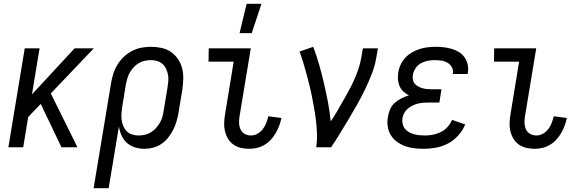

<svg xmlns="http://www.w3.org/2000/svg" viewBox="-20 -774 3040 1009"><path d="M303 0 194 -228 128 -159 102 0H24L110 -520H188L148 -278L372 -520H473L247 -283L387 0Z M551 215H472L564 -339Q568 -364 576 -388.5Q584 -413 598 -435.5Q612 -458 632 -476.5Q652 -495 675.5 -507Q699 -519 724 -523.5Q749 -528 773 -528Q802 -528 829.5 -522Q857 -516 879 -500.5Q901 -485 916 -462.5Q931 -440 937.5 -413.5Q944 -387 943 -358Q942 -329 938 -301L918 -181Q914 -158 907.5 -135.5Q901 -113 890 -91.5Q879 -70 864 -51Q849 -32 828.5 -18Q808 -4 785 2Q762 8 739 8Q713 8 689 0.5Q665 -7 647 -23Q629 -39 619 -61.5Q609 -84 605 -109ZM708 -62Q724 -62 740.5 -65.5Q757 -69 772 -78Q787 -87 799 -100Q811 -113 820 -128.5Q829 -144 833.5 -160Q838 -176 840 -192L860 -312Q863 -329 864.5 -346.5Q866 -364 863 -380.5Q860 -397 853 -412Q846 -427 834.5 -437.5Q823 -448 807 -453Q791 -458 774 -458Q758 -458 741 -454.5Q724 -451 709 -442Q694 -433 682 -420Q670 -407 661.5 -391.5Q653 -376 648.5 -360Q644 -344 641 -328L623 -217Q620 -199 618.5 -181Q617 -163 619 -146Q621 -129 627.5 -113Q634 -97 645.5 -85Q657 -73 673.5 -67.5Q690 -62 708 -62Z M1290 8Q1267 8 1245.5 3Q1224 -2 1206.5 -14.5Q1189 -27 1178 -45.5Q1167 -64 1162 -85.5Q1157 -107 1158 -130Q1159 -153 1163 -175L1208 -450H1076L1077 -520H1298L1239 -164Q1236 -146 1236.5 -128Q1237 -110 1244 -94.5Q1251 -79 1266 -70.5Q1281 -62 1299 -62Q1317 -62 1333.5 -71.5Q1350 -81 1361.5 -96Q1373 -111 1379.5 -128.5Q1386 -146 1390 -163L1459 -154Q1455 -134 1447.5 -114Q1440 -94 1429.5 -75.5Q1419 -57 1404 -40.5Q1389 -24 1370.5 -13Q1352 -2 1331.5 3Q1311 8 1290 8ZM1239 -600 1276 -754H1354L1303 -600Z M1642 0Q1647 -33 1646 -66Q1645 -99 1641.5 -131.5Q1638 -164 1632.5 -195.5Q1627 -227 1621 -258.5Q1615 -290 1607.5 -321Q1600 -352 1591.5 -383Q1583 -414 1574 -444Q1565 -474 1554 -503L1626 -528Q1644 -481 1657.5 -433Q1671 -385 1682.5 -336Q1694 -287 1703.5 -237Q1713 -187 1718 -136Q1736 -162 1751.5 -189Q1767 -216 1782.5 -243Q1798 -270 1813 -297.5Q1828 -325 1840.5 -353Q1853 -381 1863 -410Q1873 -439 1878 -468L1887 -520H1966L1957 -468Q1950 -427 1934 -386Q1918 -345 1899 -305.5Q1880 -266 1858.5 -227.5Q1837 -189 1814 -151Q1791 -113 1768 -75Q1745 -37 1720 0Z M2207 8Q2181 8 2156 5Q2131 2 2108 -6.5Q2085 -15 2065.5 -29.5Q2046 -44 2033.5 -64.5Q2021 -85 2017.5 -110.5Q2014 -136 2019 -162Q2022 -181 2030.5 -200.5Q2039 -220 2055 -234Q2071 -248 2090 -257.5Q2109 -267 2129 -273Q2113 -281 2100 -293Q2087 -305 2080 -321Q2073 -337 2071.5 -355.5Q2070 -374 2073 -393Q2076 -414 2085.5 -434Q2095 -454 2110 -470.5Q2125 -487 2145 -498.5Q2165 -510 2185.5 -516.5Q2206 -523 2227.5 -525.5Q2249 -528 2270 -528Q2292 -528 2313 -525.5Q2334 -523 2354.5 -517Q2375 -511 2392.5 -500Q2410 -489 2421.5 -472.5Q2433 -456 2437.5 -435Q2442 -414 2439 -392L2437 -385H2359L2360 -388Q2363 -406 2354.5 -421Q2346 -436 2331.5 -444.5Q2317 -453 2299.5 -455.5Q2282 -458 2264 -458Q2246 -458 2227.5 -454.5Q2209 -451 2192 -441.5Q2175 -432 2164 -415.5Q2153 -399 2150 -381Q2148 -369 2149.5 -357Q2151 -345 2158 -336Q2165 -327 2175 -321Q2185 -315 2196.5 -311.5Q2208 -308 2220 -306.5Q2232 -305 2244 -305H2300L2289 -235H2233Q2219 -235 2204.5 -234Q2190 -233 2176 -229.5Q2162 -226 2148.5 -219.5Q2135 -213 2123.5 -203.5Q2112 -194 2104.5 -180.5Q2097 -167 2095 -153Q2093 -138 2096 -123.5Q2099 -109 2107.5 -98Q2116 -87 2128.5 -80Q2141 -73 2154.5 -69Q2168 -65 2183 -63.5Q2198 -62 2213 -62Q2234 -62 2255 -66Q2276 -70 2296.5 -80Q2317 -90 2332 -107Q2347 -124 2356 -144L2425 -120Q2412 -89 2388.5 -62.5Q2365 -36 2334.5 -20Q2304 -4 2271.5 2Q2239 8 2207 8Z M2790 8Q2767 8 2745.5 3Q2724 -2 2706.5 -14.5Q2689 -27 2678 -45.5Q2667 -64 2662 -85.5Q2657 -107 2658 -130Q2659 -153 2663 -175L2708 -450H2576L2577 -520H2798L2739 -164Q2736 -146 2736.5 -128Q2737 -110 2744 -94.5Q2751 -79 2766 -70.5Q2781 -62 2799 -62Q2817 -62 2833.5 -71.5Q2850 -81 2861.5 -96Q2873 -111 2879.5 -128.5Q2886 -146 2890 -163L2959 -154Q2955 -134 2947.5 -114Q2940 -94 2929.5 -75.5Q2919 -57 2904 -40.5Q2889 -24 2870.5 -13Q2852 -2 2831.5 3Q2811 8 2790 8Z"/></svg>

Font: Iosevka Term Curly
Style: Italic
Weight: 400
Italic angle: -9°
Designer: Belleve Invis
Foundry: Belleve Invis
Version: Version 32.3.0